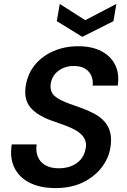

<svg xmlns="http://www.w3.org/2000/svg" viewBox="-20 -948 646 980"><path d="M263 12Q186 12 132 -15Q78 -42 53.5 -92Q29 -142 40 -211H167Q162 -176 173 -148.5Q184 -121 211 -105Q238 -89 280 -89Q316 -89 344.5 -100.5Q373 -112 391.5 -133.5Q410 -155 416 -184Q422 -208 416.5 -226.5Q411 -245 397 -259.5Q383 -274 362 -285.5Q341 -297 314.5 -307Q288 -317 259 -327Q175 -354 137 -397.5Q99 -441 112 -514Q123 -575 160 -619Q197 -663 254 -687.5Q311 -712 379 -712Q449 -712 497 -687Q545 -662 567.5 -617.5Q590 -573 581 -511H453Q456 -537 447 -559.5Q438 -582 416 -596.5Q394 -611 359 -611Q330 -612 304.5 -601.5Q279 -591 262 -571.5Q245 -552 239 -523Q236 -500 241.5 -484Q247 -468 260.5 -456.5Q274 -445 293.5 -435.5Q313 -426 338.5 -417Q364 -408 392 -398Q429 -385 460 -368.5Q491 -352 512.5 -328.5Q534 -305 542.5 -271.5Q551 -238 543 -192Q534 -138 497.5 -91.5Q461 -45 402 -16.5Q343 12 263 12ZM574 -928 559 -840 400 -760 270 -840 285 -928 415 -845Z"/></svg>

Font: DM Sans 9pt SemiBold
Style: Italic
Weight: 600
Italic angle: -10°
Version: Version 4.004;gftools[0.9.30]